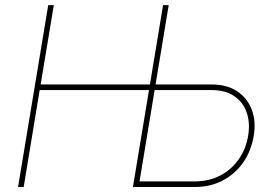

<svg xmlns="http://www.w3.org/2000/svg" viewBox="-20 -748 1091 768"><path d="M52.2 0 172.9 -727.5H195.3L142.6 -410.2H589.8L585.9 -387.7H138.7L74.7 0ZM592.3 -410.2H825.7Q888.2 -410.2 929.2 -382.6Q970.2 -355 987.3 -308.6Q1004.4 -262.2 995.1 -205.6Q985.4 -145.5 953.4 -99.1Q921.4 -52.7 871.6 -26.4Q821.8 0 759.3 0H511.7L632.3 -727.5H654.8L538.1 -22.5H759.3Q815.9 -22.5 860.8 -45.9Q905.8 -69.3 934.8 -110.8Q963.9 -152.3 972.7 -205.6Q981 -255.9 967 -297.1Q953.1 -338.4 917.7 -363Q882.3 -387.7 825.7 -387.7H588.4Z"/></svg>

Font: Inter 24pt Thin
Style: Italic
Weight: 250
Italic angle: -9.3988°
Version: Version 4.001;git-66647c0bb